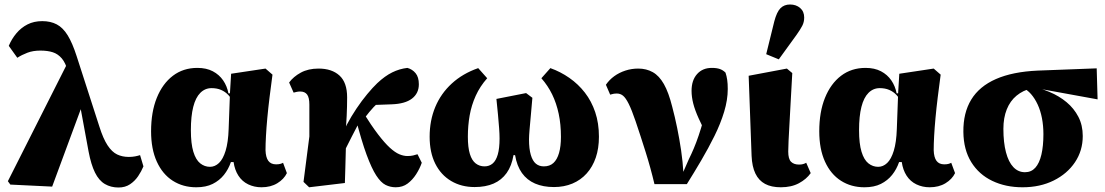

<svg xmlns="http://www.w3.org/2000/svg" viewBox="-20 -818 4917 854"><path d="M26 3 15 -12 283 -543 351 -364 212 12ZM507 16Q473 16 446.5 0.5Q420 -15 402.5 -50.5Q385 -86 374 -144L336 -350H319L282 -500Q272 -538 255 -558Q238 -578 215 -585.5Q192 -593 160 -593Q127 -593 102 -583.5Q77 -574 57 -561L19 -614Q32 -645 53 -670Q74 -695 102.5 -709.5Q131 -724 168 -724Q205 -724 232.5 -709.5Q260 -695 281 -661Q302 -627 321 -568L422 -255Q439 -201 458.5 -171.5Q478 -142 501 -131Q524 -120 553 -120Q568 -120 581 -122.5Q594 -125 603 -128L618 -78Q609 -56 594.5 -34.5Q580 -13 558.5 1.5Q537 16 507 16Z M853 15Q794 15 748.5 -14Q703 -43 677.5 -99Q652 -155 652 -234Q652 -320 677.5 -383Q703 -446 749 -481Q795 -516 858 -516Q898 -516 926.5 -501Q955 -486 972.5 -460.5Q990 -435 996 -403H1029L1022 -360Q1010 -380 996 -395Q982 -410 963.5 -418Q945 -426 921 -426Q892 -426 871 -405Q850 -384 839.5 -342.5Q829 -301 829 -239Q829 -179 840 -143Q851 -107 870.5 -91.5Q890 -76 914 -76Q936 -76 954 -93Q972 -110 983.5 -147.5Q995 -185 997 -244L1003 -407L1008 -490L1161 -513L1192 -486Q1185 -434 1179 -385.5Q1173 -337 1169 -293.5Q1165 -250 1163 -213.5Q1161 -177 1161 -150Q1162 -118 1173.5 -102.5Q1185 -87 1208 -87Q1219 -87 1226.5 -89Q1234 -91 1239 -94L1256 -48Q1243 -21 1213.5 -3Q1184 15 1143 15Q1111 15 1084 2Q1057 -11 1040.5 -36.5Q1024 -62 1019 -97H1007Q996 -65 976 -40Q956 -15 926 0Q896 15 853 15Z M1355 15 1330 -9 1356 -211V-353Q1356 -384 1346 -397.5Q1336 -411 1315 -411Q1306 -411 1298 -409Q1290 -407 1286 -406L1266 -451Q1285 -477 1318 -495Q1351 -513 1397 -513Q1456 -513 1490 -482Q1524 -451 1524 -385Q1524 -345 1522 -302.5Q1520 -260 1517 -219L1520 -217Q1519 -183 1518 -145Q1517 -107 1516 -70.5Q1515 -34 1514 -4ZM1498 -115 1457 -193H1491L1523 -264Q1542 -300 1565.5 -335Q1589 -370 1613.5 -399.5Q1638 -429 1658 -448Q1692 -480 1724.5 -496Q1757 -512 1792 -516Q1814 -510 1828.5 -492.5Q1843 -475 1843 -443Q1843 -403 1812.5 -379.5Q1782 -356 1722 -354L1613 -350L1705 -398Q1682 -380 1661.5 -361Q1641 -342 1622.5 -319.5Q1604 -297 1584 -269L1572 -263Q1558 -236 1545 -211Q1532 -186 1520.5 -162.5Q1509 -139 1498 -115ZM1740 15Q1716 15 1695 4.5Q1674 -6 1653.5 -37.5Q1633 -69 1610.5 -130Q1588 -191 1562 -292L1594 -320Q1632 -259 1661.5 -220.5Q1691 -182 1714 -161Q1737 -140 1756 -132Q1775 -124 1792 -124Q1807 -124 1817.5 -126.5Q1828 -129 1837 -132L1856 -94Q1847 -68 1831 -43Q1815 -18 1793 -1.5Q1771 15 1740 15Z M2091 14Q2032 14 1986.5 -13Q1941 -40 1916 -90Q1891 -140 1891 -210Q1891 -282 1916 -342Q1941 -402 1989.5 -446.5Q2038 -491 2107 -515L2147 -470Q2115 -434 2096 -392Q2077 -350 2069 -304.5Q2061 -259 2061 -210Q2061 -162 2070 -133Q2079 -104 2096 -91Q2113 -78 2135 -78Q2156 -78 2171 -90.5Q2186 -103 2194 -130.5Q2202 -158 2202 -202Q2202 -222 2200 -248.5Q2198 -275 2195 -308Q2192 -341 2188 -378L2320 -404L2348 -383Q2345 -346 2341.5 -309Q2338 -272 2335.5 -242.5Q2333 -213 2333 -198Q2333 -156 2341 -129Q2349 -102 2363.5 -90Q2378 -78 2399 -78Q2425 -78 2441.5 -93Q2458 -108 2466.5 -137.5Q2475 -167 2475 -209Q2475 -265 2465 -312Q2455 -359 2436 -398Q2417 -437 2388 -470L2428 -515Q2473 -499 2512.5 -471.5Q2552 -444 2581.5 -406Q2611 -368 2627.5 -319Q2644 -270 2644 -210Q2644 -158 2630 -117Q2616 -76 2589.5 -46.5Q2563 -17 2526 -1.5Q2489 14 2444 14Q2396 14 2360 -1.5Q2324 -17 2301.5 -48.5Q2279 -80 2271 -128H2264Q2256 -80 2233.5 -48.5Q2211 -17 2175.5 -1.5Q2140 14 2091 14Z M2891 1Q2874 -71 2851.5 -142.5Q2829 -214 2807 -279Q2790 -329 2776.5 -356Q2763 -383 2751 -392.5Q2739 -402 2724 -402Q2714 -402 2707.5 -400.5Q2701 -399 2694 -397L2675 -441Q2690 -463 2712 -479Q2734 -495 2761.5 -504Q2789 -513 2819 -513Q2855 -513 2883.5 -497Q2912 -481 2933 -444Q2954 -407 2970 -343Q2982 -298 2992 -249Q3002 -200 3009.5 -149.5Q3017 -99 3020 -46H3016L3044 -110Q3055 -132 3066 -158Q3077 -184 3087.5 -215Q3098 -246 3108 -281.5Q3118 -317 3126 -358L3132 -201Q3105 -253 3088 -290.5Q3071 -328 3063.5 -357.5Q3056 -387 3056 -414Q3056 -461 3080.5 -488.5Q3105 -516 3146 -516Q3168 -516 3182 -511Q3196 -506 3207 -495Q3212 -480 3214.5 -463Q3217 -446 3217 -422Q3217 -374 3201 -321Q3185 -268 3158 -213.5Q3131 -159 3099 -104.5Q3067 -50 3035 1Z M3453 15Q3411 15 3383 0Q3355 -15 3340 -46Q3325 -77 3323 -125L3310 -481L3480 -513L3504 -493Q3500 -424 3497 -367.5Q3494 -311 3491.5 -267Q3489 -223 3487.5 -192Q3486 -161 3486 -144Q3486 -111 3498.5 -98.5Q3511 -86 3534 -86Q3544 -86 3551.5 -88Q3559 -90 3566 -94L3586 -48Q3567 -21 3533.5 -3Q3500 15 3453 15ZM3388 -577 3424 -723Q3435 -765 3451.5 -781.5Q3468 -798 3494 -798Q3521 -798 3539 -782.5Q3557 -767 3557 -740Q3557 -720 3548.5 -703.5Q3540 -687 3523 -663L3444 -554Z M3825 15Q3766 15 3720.5 -14Q3675 -43 3649.5 -99Q3624 -155 3624 -234Q3624 -320 3649.5 -383Q3675 -446 3721 -481Q3767 -516 3830 -516Q3870 -516 3898.5 -501Q3927 -486 3944.5 -460.5Q3962 -435 3968 -403H4001L3994 -360Q3982 -380 3968 -395Q3954 -410 3935.5 -418Q3917 -426 3893 -426Q3864 -426 3843 -405Q3822 -384 3811.5 -342.5Q3801 -301 3801 -239Q3801 -179 3812 -143Q3823 -107 3842.5 -91.5Q3862 -76 3886 -76Q3908 -76 3926 -93Q3944 -110 3955.5 -147.5Q3967 -185 3969 -244L3975 -407L3980 -490L4133 -513L4164 -486Q4157 -434 4151 -385.5Q4145 -337 4141 -293.5Q4137 -250 4135 -213.5Q4133 -177 4133 -150Q4134 -118 4145.5 -102.5Q4157 -87 4180 -87Q4191 -87 4198.5 -89Q4206 -91 4211 -94L4228 -48Q4215 -21 4185.5 -3Q4156 15 4115 15Q4083 15 4056 2Q4029 -11 4012.5 -36.5Q3996 -62 3991 -97H3979Q3968 -65 3948 -40Q3928 -15 3898 0Q3868 15 3825 15Z M4528 15Q4453 15 4393.5 -13.5Q4334 -42 4300 -97Q4266 -152 4265 -231Q4264 -316 4300 -375Q4336 -434 4410 -466.5Q4484 -499 4596 -504L4858 -514L4862 -376L4604 -423L4568 -425Q4530 -416 4501.5 -392.5Q4473 -369 4458 -331.5Q4443 -294 4443 -245Q4443 -184 4454.5 -140.5Q4466 -97 4487.5 -74.5Q4509 -52 4539 -52Q4567 -52 4585 -72Q4603 -92 4612 -130Q4621 -168 4621 -221Q4621 -259 4614.5 -292.5Q4608 -326 4595.5 -353Q4583 -380 4566 -399.5Q4549 -419 4527 -429L4557 -436Q4605 -427 4648 -409Q4691 -391 4724 -363.5Q4757 -336 4776.5 -298.5Q4796 -261 4796 -213Q4796 -148 4761.5 -96.5Q4727 -45 4666.5 -15Q4606 15 4528 15Z"/></svg>

Font: Source Serif 4 ExtraBold
Style: Regular
Weight: 800
Designer: Frank Grießhammer
Foundry: Adobe Systems Incorporated
Version: Version 4.004;hotconv 1.0.116;makeotfexe 2.5.65601